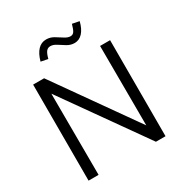

<svg xmlns="http://www.w3.org/2000/svg" viewBox="-205 -1061 1150 1212"><g transform="rotate(-30 369.5 -455.0)"><path d="M89 0V-700H169L579 -120L577 -700H650V0H580L160 -593L162 0ZM253 -792 202 -802Q216 -853 241 -879.5Q266 -906 302 -906Q331 -906 356.5 -891Q382 -876 404.5 -861Q427 -846 447 -846Q464 -846 473.5 -860Q483 -874 493 -910L544 -900Q531 -849 506.5 -822.5Q482 -796 448 -796Q420 -796 395 -811Q370 -826 347.5 -841Q325 -856 304 -856Q285 -856 273.5 -841.5Q262 -827 253 -792Z"/></g></svg>

Font: Red Hat Text
Style: Regular
Weight: 400
Designer: Pentagram, MCKL
Foundry: MCKL
Version: Version 1.030